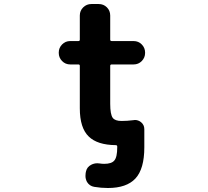

<svg xmlns="http://www.w3.org/2000/svg" viewBox="-20 -735 1040 962"><path d="M520.5 207Q486.3 207 452.1 201.2Q428.7 197.3 416 176.8Q408.2 162.1 408.2 146.5Q408.2 139.6 409.2 131.8L411.1 123Q416 101.6 436.5 90.8Q451.2 83 467.8 83Q473.6 83 479.5 84Q491.2 85.9 502 85.9Q539.1 85.9 552.7 69.3Q567.4 52.7 567.4 2.9V-1Q567.4 -7.8 559.6 -7.8Q467.8 -8.8 424.8 -50.8Q379.9 -93.8 379.9 -192.4V-405.3Q379.9 -412.1 373 -412.1H332Q307.6 -412.1 291 -429.2Q274.4 -446.3 274.4 -469.7V-471.7Q274.4 -495.1 291 -512.2Q307.6 -529.3 332 -529.3H373Q379.9 -529.3 379.9 -536.1V-657.2Q379.9 -681.6 397 -698.2Q414.1 -714.8 437.5 -714.8H474.6Q499 -714.8 515.6 -698.2Q532.2 -681.6 532.2 -657.2V-536.1Q532.2 -529.3 540 -529.3H649.4Q673.8 -529.3 690.4 -512.2Q707 -495.1 707 -471.7V-469.7Q707 -446.3 690.4 -429.2Q673.8 -412.1 649.4 -412.1H540Q532.2 -412.1 532.2 -405.3V-214.8Q532.2 -162.1 544.9 -144.5Q556.6 -128.9 588.9 -128.9Q617.2 -128.9 647.5 -132.8Q651.4 -133.8 656.2 -133.8Q672.9 -133.8 686.5 -123Q703.1 -109.4 703.1 -87.9V2.9Q703.1 111.3 658.7 159.2Q614.3 207 520.5 207Z"/></svg>

Font: Rounded Mgen+ 1m bold
Style: Bold
Weight: 700
Designer: [Source Han Sans]
Ryoko NISHIZUKA  (kana & ideographs); Paul D. Hunt (Latin, Greek & Cyrillic); Wenlong ZHANG  (bopomofo
Version: Version 1.059.20150602